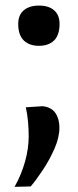

<svg xmlns="http://www.w3.org/2000/svg" viewBox="-20 -530 286 706"><path d="M123 -361.5Q88 -361.5 67.5 -381.2Q47 -401 47 -442Q47 -475 67.5 -492.2Q88 -509.5 123.5 -509.5Q159 -509.5 179 -492.2Q199 -475 199 -442Q199 -401 178.8 -381.2Q158.5 -361.5 123 -361.5ZM33.5 157Q58.5 113 72 64.5Q85.5 16 85.5 -28.5Q85.5 -54 83.2 -81Q81 -108 75 -135.5L137 -139.5Q169 -136 183.8 -114.2Q198.5 -92.5 198.5 -61Q198.5 -24.5 180.2 17Q162 58.5 137.2 95.5Q112.5 132.5 93 155.5Z"/></svg>

Font: Commissioner Flair Medium
Style: Regular
Weight: 500
Designer: Kostas Bartsokas
Foundry: Kostas Bartsokas
Version: Version 1.000; ttfautohint (v1.8.3)